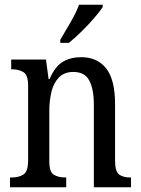

<svg xmlns="http://www.w3.org/2000/svg" viewBox="-20 -786 594 806"><path d="M22 0V-41H30Q59 -41 78.5 -53.5Q98 -66 98 -113V-427Q98 -471 78.5 -483Q59 -495 32 -495H27V-536H173L184 -454H188Q211 -507 243.5 -526.5Q276 -546 321 -546Q388 -546 425.5 -499Q463 -452 463 -349V-113Q463 -66 480 -53.5Q497 -41 526 -41H530V0H374V-346Q374 -411 355 -447.5Q336 -484 288 -484Q250 -484 227.5 -461Q205 -438 196 -400.5Q187 -363 187 -321V-108Q187 -64 206 -52.5Q225 -41 253 -41H258V0ZM233 -619Q254 -654 276.5 -693Q299 -732 312 -766H411V-756Q400 -739 376 -711Q352 -683 323 -654.5Q294 -626 269 -606H233Z"/></svg>

Font: Noto Serif Hebrew Condensed
Style: Regular
Weight: 400
Width: 3
Designer: Monotype Design Team
Foundry: Monotype Imaging Inc.
Version: Version 2.004; ttfautohint (v1.8.4.7-5d5b)